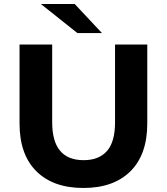

<svg xmlns="http://www.w3.org/2000/svg" viewBox="-20 -921 828 953"><path d="M77 -308V-700H239V-314Q239 -126 395 -126Q471 -126 511 -171.5Q551 -217 551 -314V-700H711V-308Q711 -154 627.5 -71Q544 12 394 12Q244 12 160.5 -71Q77 -154 77 -308ZM183 -901H351L486 -757H364Z"/></svg>

Font: Idrija
Style: Bold
Weight: 700
Designer: Julieta Ulanovsky
Foundry: Julieta Ulanovsky
Version: Version 7.200